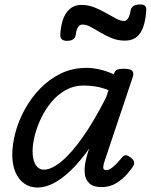

<svg xmlns="http://www.w3.org/2000/svg" viewBox="-20 -823 675 860"><path d="M148 17Q114 17 88.5 -1Q63 -19 49 -52Q35 -85 35 -130Q35 -176 49 -229Q63 -282 91 -333Q119 -384 159.5 -426Q200 -468 252 -493.5Q304 -519 368 -519Q396 -519 428 -511.5Q460 -504 490 -490L491 -494Q496 -508 506 -511.5Q516 -515 533 -515Q564 -515 572.5 -505.5Q581 -496 574 -476L449 -103Q443 -85 442.5 -76Q442 -67 446 -64Q450 -61 455 -61Q465 -61 475.5 -67.5Q486 -74 498.5 -86.5Q511 -99 525 -116Q533 -126 541 -127.5Q549 -129 560 -121Q576 -111 579.5 -101Q583 -91 578 -81Q569 -66 549 -43Q529 -20 500.5 -2.5Q472 15 435 15Q398 15 380.5 -1.5Q363 -18 360 -43Q357 -68 362.5 -96Q368 -124 376 -148Q378 -150 378.5 -152.5Q379 -155 380 -158Q338 -99 297.5 -60Q257 -21 219.5 -2Q182 17 148 17ZM126 -146Q126 -121 132 -102Q138 -83 149.5 -73Q161 -63 176 -63Q211 -63 256 -100.5Q301 -138 351.5 -210Q402 -282 455 -386L466 -419Q434 -432 405.5 -436Q377 -440 354 -440Q311 -440 275 -420Q239 -400 211.5 -367.5Q184 -335 165 -295.5Q146 -256 136 -217Q126 -178 126 -146ZM280 -640Q249 -640 250 -668Q254 -734 278.5 -767.5Q303 -801 345 -801Q375 -801 402.5 -790Q430 -779 454.5 -765Q479 -751 499.5 -740Q520 -729 536 -729Q545 -729 553 -740Q561 -751 565 -776Q570 -803 608 -803Q624 -803 630 -796.5Q636 -790 635 -776Q631 -710 608.5 -675.5Q586 -641 539 -641Q508 -641 481 -652Q454 -663 430.5 -677Q407 -691 387 -702Q367 -713 349 -713Q337 -713 329.5 -701.5Q322 -690 319 -666Q317 -653 307 -646.5Q297 -640 280 -640Z"/></svg>

Font: Playwrite NZ
Style: Regular
Weight: 400
Designer: Veronika Burian, José Scaglione
Foundry: TypeTogether
Version: Version 1.002